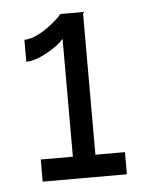

<svg xmlns="http://www.w3.org/2000/svg" viewBox="-39 -844 358 477"><g transform="rotate(-5 140.0 -605.5)"><path d="M258.8 -455.1V-399.9H48.8V-455.1H128.9V-749Q116.7 -733.9 86.4 -717Q56.2 -700.2 34.2 -700.2V-754.9Q45.9 -754.9 59.8 -760.5Q73.7 -766.1 85.4 -773.9Q97.2 -781.7 107.2 -790Q117.2 -798.3 122.8 -804.2Q128.4 -810.1 128.9 -811H185.1V-455.1Z"/></g></svg>

Font: Rawline Medium
Style: Regular
Weight: 500
Designer: Matt McInerney, Pablo Impallari, Rodrigo Fuenzalida
Foundry: Matt McInerney, Pablo Impallari, Rodrigo Fuenzalida
Version: Version 4.020;PS 004.020;hotconv 1.0.88;makeotf.lib2.5.64775